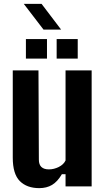

<svg xmlns="http://www.w3.org/2000/svg" viewBox="-20 -964 537 993"><path d="M183 9Q119 9 82.5 -27.5Q46 -64 46 -149V-600H179L181 -138Q181 -88 233 -88Q259 -88 284 -100.5Q309 -113 319 -134V-600H454V0H319V-63H300Q277 -24 249 -7.5Q221 9 183 9ZM273 -661V-762H382V-661ZM114 -661V-762H223V-661ZM103 -944H195L296 -811H205Z"/></svg>

Font: Big Shoulders Text ExtraBold
Style: Regular
Weight: 800
Designer: Patric King
Foundry: XO Type Co
Version: Version 1.000; ttfautohint (v1.8.2)